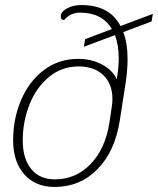

<svg xmlns="http://www.w3.org/2000/svg" viewBox="-20 -730 625 760"><path d="M580 -645 468 -603Q485 -559 485 -494Q485 -453 477 -400L454 -252Q435 -131 366 -60.5Q297 10 196 10Q120 10 76 -40Q32 -90 32 -174Q32 -260 63.5 -334Q95 -408 153.5 -452.5Q212 -497 290 -497Q343 -497 385 -474Q427 -451 442 -416Q450 -462 450 -499Q450 -551 435 -591L312 -545L317 -575L423 -615Q384 -680 297 -680Q259 -680 234 -651Q218 -651 221 -669Q223 -685 246.5 -697.5Q270 -710 302 -710Q414 -710 457 -627L585 -675ZM425 -338Q425 -397 389.5 -432Q354 -467 291 -467Q224 -467 173.5 -425Q123 -383 96.5 -315.5Q70 -248 70 -174Q70 -102 103.5 -61Q137 -20 197 -20Q280 -20 338.5 -80.5Q397 -141 413 -244L422 -304Q425 -322 425 -338Z"/></svg>

Font: Thasadith
Style: Italic
Weight: 400
Italic angle: -9°
Designer: Cadson Demak Co.,Ltd.
Foundry: Cadson Demak Co.,Ltd.
Version: Version 1.000; ttfautohint (v1.6)